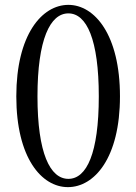

<svg xmlns="http://www.w3.org/2000/svg" viewBox="-20 -755 560 789"><path d="M259 14C368 14 473 -106 473 -359C473 -612 369 -735 261 -735C152 -735 47 -612 47 -359C47 -106 151 14 259 14ZM261 -20C186 -20 134 -125 134 -359C134 -593 186 -700 261 -700C336 -700 386 -593 386 -359C386 -125 336 -20 261 -20Z"/></svg>

Font: Shippori Mincho OTF
Style: Regular
Weight: 400
Designer: FONTDASU
Foundry: FONTDASU / Google Inc. / but / Adobe
Version: Version 3.300;hotconv 1.0.109;makeotfexe 2.5.65596